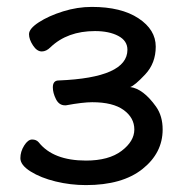

<svg xmlns="http://www.w3.org/2000/svg" viewBox="-20 -512 541 556"><path d="M229 24Q184 24 141 13.5Q98 3 68.5 -15.5Q39 -34 39 -54Q39 -73 50 -90.5Q61 -108 73 -108Q85 -108 92 -100Q134 -47 229 -47Q295 -47 332 -75Q369 -103 369 -137Q369 -171 338 -193.5Q307 -216 247 -216Q220 -216 171 -207H168Q151 -207 142 -225Q133 -243 133 -259Q133 -279 150 -279Q349 -287 349 -368Q349 -394 322.5 -408Q296 -422 255 -422Q175 -422 126 -375Q114 -363 101 -363Q87 -363 75.5 -380.5Q64 -398 64 -413Q64 -429 92.5 -447.5Q121 -466 162.5 -479Q204 -492 246 -492Q331 -492 381 -459Q431 -426 431 -377Q431 -329 400.5 -296.5Q370 -264 357 -260Q395 -255 432 -203Q451 -176 451 -137Q451 -69 392.5 -22.5Q334 24 229 24Z"/></svg>

Font: ToneOZ-Pinyin-WenKai-Medium
Style: Medium
Weight: 700
Designer: Fontworks Inc.
Foundry: ToneOZ
Version: Version 0.240331